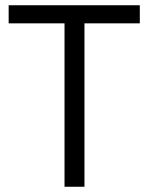

<svg xmlns="http://www.w3.org/2000/svg" viewBox="-20 -712 566 732"><path d="M13 -623V-692H513V-623H302V0H226V-623Z"/></svg>

Font: Titillium Web[RUS by Daymarius]
Style: Regular
Weight: 400
Designer: Cyrillization by Daymarius
Foundry: Cyrillization by Daymarius
Version: Version 1.002 September 11, 2018